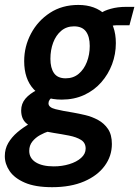

<svg xmlns="http://www.w3.org/2000/svg" viewBox="-67 -528 578 798"><path d="M189.5 -114Q112.5 -114 73 -157Q33.5 -200 33.5 -274Q33.5 -335 61.8 -388.2Q90 -441.5 140.5 -474.5Q191 -507.5 258.5 -507.5Q329 -507.5 371.8 -466.2Q414.5 -425 414.5 -348.5Q414.5 -303 398.8 -261Q383 -219 353.8 -185.8Q324.5 -152.5 282.8 -133.2Q241 -114 189.5 -114ZM206 -202.5Q237.5 -202.5 259.8 -221Q282 -239.5 294 -270.2Q306 -301 306 -337Q306 -376 290.2 -397.2Q274.5 -418.5 240.5 -418.5Q209.5 -418.5 187.5 -400Q165.5 -381.5 154 -350.8Q142.5 -320 142.5 -283.5Q142.5 -245.5 157.5 -224Q172.5 -202.5 206 -202.5ZM149.5 250Q79.5 250 36.2 231.2Q-7 212.5 -27 183Q-47 153.5 -47 121Q-47 91 -32.8 66.5Q-18.5 42 5.2 21.8Q29 1.5 57.5 -14.5L136.5 17.5Q118.5 23 99.5 33.5Q80.5 44 67.5 60.2Q54.5 76.5 54.5 99Q54.5 129.5 81.5 146.5Q108.5 163.5 156.5 163.5Q191 163.5 221.2 154.2Q251.5 145 270.2 128.2Q289 111.5 289 89.5Q289 65.5 269.8 53.5Q250.5 41.5 219.8 35.5Q189 29.5 154.8 24.2Q120.5 19 90 10Q59.5 1 40.2 -17.5Q21 -36 21 -69Q21 -97 38.5 -117.8Q56 -138.5 87 -154L152 -122.5Q144 -120 139.2 -113.2Q134.5 -106.5 134.5 -98.5Q134.5 -81.5 163.8 -74.2Q193 -67 237.5 -60Q260.5 -56 288 -49.5Q315.5 -43 340.8 -29.2Q366 -15.5 382 8.2Q398 32 398 70.5Q398 120.5 368.2 161.2Q338.5 202 282.8 226Q227 250 149.5 250ZM395.5 -420 353.5 -474Q365 -483.5 393.5 -491.5Q422 -499.5 457 -499.5H491.5L471 -423H424Q419.5 -423 412.2 -422.8Q405 -422.5 395.5 -420Z"/></svg>

Font: Cabin
Style: Bold Italic
Weight: 700
Width: 4
Italic angle: -10°
Designer: Pablo Impallari
Foundry: Pablo Impallari. http://www.impallari.com Igino Marini. http://www.ikern.com
Version: Version 3.001